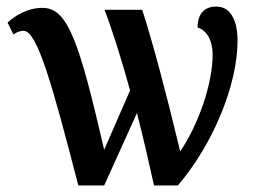

<svg xmlns="http://www.w3.org/2000/svg" viewBox="-20 -566 783 586"><path d="M219 0H298L398 -221C417 -147 436 -64 450 0H523C628 -123 705 -304 705 -442C705 -498 687 -546 640 -546C604 -546 583 -524 583 -482C613 -473 629 -440 629 -399C629 -312 587 -188 530 -104C486 -288 444 -444 414 -536H299C323 -474 351 -384 377 -290L298 -109C222 -436 188 -542 110 -542C62 -542 25 -517 3 -497L21 -461C30 -467 40 -472 52 -472C94 -472 141 -302 219 0Z"/></svg>

Font: Noto Serif Condensed Semi
Style: Regular
Weight: 600
Width: 3
Designer: Monotype Design Team
Foundry: Monotype Imaging Inc.
Version: Version 1.002